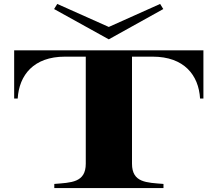

<svg xmlns="http://www.w3.org/2000/svg" viewBox="-20 -956 1107 976"><path d="M1014 -700H52V-455H70C77 -574 151 -668 310 -668H416V-124C416 -27 341 -28 256 -21V0H811V-21C725 -28 651 -27 651 -124V-668H756C916 -668 990 -574 997 -455H1014ZM255 -910 533 -756 810 -910 794 -936 533 -819 271 -936Z"/></svg>

Font: Sprat Extended
Style: Bold
Weight: 700
Width: 9
Designer: Ethan Nakache
Foundry: Collletttivo
Version: Version 2.000;Glyphs 3.2 (3217)